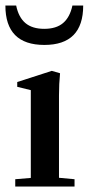

<svg xmlns="http://www.w3.org/2000/svg" viewBox="-34 -685 326 705"><path d="M128.9 -520Q-14.2 -520 -14.2 -664.6H25.4Q34.2 -621.6 59.3 -600.3Q84.5 -579.1 128.4 -579.1Q172.4 -579.1 197.5 -600.3Q222.7 -621.6 231.9 -664.6H271.5Q271.5 -520 128.9 -520ZM22 0V-26.9L79.1 -31.7V-354L29.3 -366.2V-383.8L156.2 -424.8L186.5 -416Q182.6 -377 182.6 -334.5V-32.2L239.7 -26.9V0Z"/></svg>

Font: Elstob 18pt SemiBold
Style: Regular
Weight: 600
Designer: Peter S. Baker
Version: Version 1.015